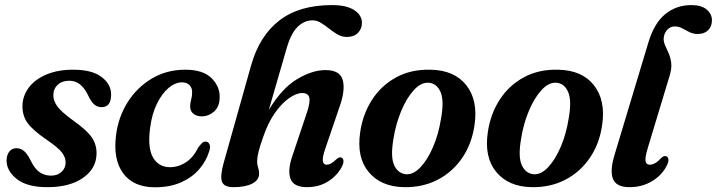

<svg xmlns="http://www.w3.org/2000/svg" viewBox="-20 -744 2890 774"><path d="M185.5 -36Q212 -36 228.2 -51.2Q244.5 -66.5 244.5 -89Q244.5 -110 229.5 -129.5Q214.5 -149 168.5 -180.5Q114 -217.5 92 -247Q70 -276.5 70.5 -318Q71.5 -358 96 -390.8Q120.5 -423.5 166 -443.2Q211.5 -463 275.5 -463Q350.5 -463 389 -434Q427.5 -405 428 -364Q428.5 -312 389.5 -312Q372.5 -312 359.8 -323Q347 -334 334 -362Q320 -390 302 -404.2Q284 -418.5 259 -418.5Q230 -418.5 212.5 -402Q195 -385.5 195 -359.5Q195 -338 210.5 -316Q226 -294 274 -259Q332.5 -217.5 351.8 -187.5Q371 -157.5 369 -120Q366.5 -62.5 313.2 -26Q260 10.5 171.5 10.5Q89 10.5 47.8 -22.2Q6.5 -55 6.5 -97Q7 -119.5 17.5 -133Q28 -146.5 46 -146.5Q65 -146.5 78.5 -133.8Q92 -121 104.5 -95Q121 -62 140.8 -49Q160.5 -36 185.5 -36Z M713.5 -412Q686 -412 659.2 -389.2Q632.5 -366.5 612.2 -325Q592 -283.5 585 -227Q574.5 -147 597.2 -108.5Q620 -70 666 -70Q700.5 -70.5 730.2 -90.2Q760 -110 779.5 -150Q788 -161 794.2 -167.2Q800.5 -173.5 809.5 -173Q819 -173 824.2 -163.2Q829.5 -153.5 823.5 -134.5Q811.5 -95 783.2 -62Q755 -29 710 -9Q665 11 604.5 11Q518.5 11 476.8 -45Q435 -101 448 -200.5Q457 -272 494.5 -331.8Q532 -391.5 591.8 -427.2Q651.5 -463 727.5 -463Q799 -463 833.2 -428.5Q867.5 -394 865.5 -349.5Q864.5 -313.5 842.8 -294.2Q821 -275 793 -275Q771.5 -275 758.8 -286.2Q746 -297.5 746.5 -316Q747 -330.5 750.8 -343.2Q754.5 -356 754.5 -372Q755 -389.5 744 -400.8Q733 -412 713.5 -412Z M1041 -192Q1027.5 -154.5 1022 -131.2Q1016.5 -108 1016.5 -93.5Q1016.5 -79.5 1020.5 -68.8Q1024.5 -58 1024.5 -43.5Q1024.5 -18.5 997 -4Q969.5 10.5 921.5 10.5Q882 10.5 874.5 -12.5Q867 -35.5 882 -88.5L992 -479.5Q1025.5 -599 1105.8 -661.2Q1186 -723.5 1318.5 -723.5Q1377 -723.5 1408 -703.2Q1439 -683 1439 -652Q1439 -628 1423 -611.5Q1407 -595 1378.5 -595Q1358.5 -595 1340.8 -605.2Q1323 -615.5 1306.5 -628.8Q1290 -642 1273.5 -652Q1257 -662 1240 -662Q1206.5 -662 1179.5 -635.5Q1152.5 -609 1135 -547.5L1063.5 -300.5Q1115.5 -387.5 1177 -424.5Q1238.5 -461.5 1292 -461.5Q1351.5 -461.5 1362 -420.2Q1372.5 -379 1348.5 -312.5L1291 -144Q1279 -109 1281.5 -94.5Q1284 -80 1297 -80Q1305 -80 1314 -84.8Q1323 -89.5 1336 -102Q1348.5 -113 1356.5 -108.5Q1363.5 -105.5 1364.5 -95.8Q1365.5 -86 1357.5 -70.5Q1337.5 -34 1301.2 -11.8Q1265 10.5 1217.5 10.5Q1164 10.5 1151.2 -23Q1138.5 -56.5 1158.5 -115L1217 -289.5Q1231.5 -332.5 1226.8 -350.8Q1222 -369 1198.5 -369Q1175.5 -369 1146 -348.8Q1116.5 -328.5 1088.5 -289Q1060.5 -249.5 1041 -192Z M1716 -463Q1812 -461 1859.8 -400.5Q1907.5 -340 1893 -240.5Q1882.5 -165.5 1843.8 -108.2Q1805 -51 1744.5 -19.5Q1684 12 1608 10.5Q1515 8.5 1466 -50.8Q1417 -110 1432 -211Q1442.5 -284 1479.8 -341.8Q1517 -399.5 1577 -432.2Q1637 -465 1716 -463ZM1618 -41.5Q1647 -40 1675.2 -70Q1703.5 -100 1725.8 -151.5Q1748 -203 1758 -266.5Q1771 -339 1755.8 -373.5Q1740.5 -408 1708 -410.5Q1677.5 -412.5 1648.5 -381Q1619.5 -349.5 1597.5 -297Q1575.5 -244.5 1566 -183.5Q1553.5 -111 1569.2 -77.5Q1585 -44 1618 -41.5Z M2230.5 -463Q2326.5 -461 2374.2 -400.5Q2422 -340 2407.5 -240.5Q2397 -165.5 2358.2 -108.2Q2319.5 -51 2259 -19.5Q2198.5 12 2122.5 10.5Q2029.5 8.5 1980.5 -50.8Q1931.5 -110 1946.5 -211Q1957 -284 1994.2 -341.8Q2031.5 -399.5 2091.5 -432.2Q2151.5 -465 2230.5 -463ZM2132.5 -41.5Q2161.5 -40 2189.8 -70Q2218 -100 2240.2 -151.5Q2262.5 -203 2272.5 -266.5Q2285.5 -339 2270.2 -373.5Q2255 -408 2222.5 -410.5Q2192 -412.5 2163 -381Q2134 -349.5 2112 -297Q2090 -244.5 2080.5 -183.5Q2068 -111 2083.8 -77.5Q2099.5 -44 2132.5 -41.5Z M2767 -723.5Q2808.5 -723.5 2829.2 -705.2Q2850 -687 2850 -662.5Q2850 -637 2834.5 -622Q2819 -607 2793 -607Q2774.5 -607 2759.5 -614.5Q2744.5 -622 2730.2 -629.8Q2716 -637.5 2700.5 -637.5Q2682.5 -637.5 2670 -624Q2657.5 -610.5 2655.5 -591Q2654.5 -576 2661.2 -561.2Q2668 -546.5 2675.5 -529.5Q2683 -512.5 2685.8 -490.5Q2688.5 -468.5 2679.5 -439L2592 -149.5Q2579.5 -108 2582.5 -94Q2585.5 -80 2599.5 -80Q2621.5 -80 2646.5 -108Q2657 -117.5 2666 -114Q2673 -111.5 2674.5 -102Q2676 -92.5 2668.5 -77.5Q2650 -39 2609.5 -14.2Q2569 10.5 2518 10.5Q2464 10.5 2451 -23Q2438 -56.5 2457.5 -120L2594 -573.5Q2617.5 -651 2662 -687.2Q2706.5 -723.5 2767 -723.5Z"/></svg>

Font: Fraunces 72pt Soft SemiBold
Style: Italic
Weight: 600
Italic angle: -16°
Version: Version 1.000;[b76b70a41]